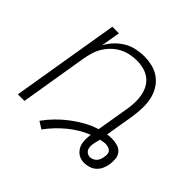

<svg xmlns="http://www.w3.org/2000/svg" viewBox="-144 -694 888 888"><g transform="rotate(45 300.0 -250.0)"><path d="M231 38 196 16Q217 -13 241.5 -38Q266 -63 294.5 -84.5Q323 -106 353.5 -123Q384 -140 417 -150L444 -311Q448 -334 448.5 -357Q449 -380 445 -401.5Q441 -423 430.5 -442.5Q420 -462 403 -475Q386 -488 364 -494Q342 -500 319 -500Q297 -500 275 -495.5Q253 -491 232.5 -480.5Q212 -470 195 -453.5Q178 -437 166 -417.5Q154 -398 147.5 -376.5Q141 -355 137 -333L82 0H39L127 -530H170L154 -436Q167 -460 186 -480Q205 -500 228 -513.5Q251 -527 277 -532.5Q303 -538 328 -538Q357 -538 384 -531Q411 -524 432.5 -507.5Q454 -491 467.5 -467.5Q481 -444 486.5 -417.5Q492 -391 491 -362Q490 -333 486 -304L462 -160Q469 -162 477 -162.5Q485 -163 492 -163Q510 -163 527.5 -158Q545 -153 556 -140Q567 -127 569 -108.5Q571 -90 568 -72Q568 -72 568 -71.5Q568 -71 568 -71Q565 -55 558.5 -40Q552 -25 539.5 -13.5Q527 -2 511 3Q495 8 479 8Q466 8 453.5 3.5Q441 -1 432 -9.5Q423 -18 417 -29Q411 -40 409 -53Q407 -66 407.5 -79.5Q408 -93 410 -106Q357 -85 311 -47Q265 -9 231 38ZM479 -30Q488 -30 497 -34Q506 -38 512 -44.5Q518 -51 521.5 -60Q525 -69 526 -78Q528 -87 527.5 -96.5Q527 -106 521.5 -112.5Q516 -119 507 -122Q498 -125 489 -125Q481 -125 472.5 -123.5Q464 -122 455 -120V-116Q454 -111 452.5 -106Q451 -101 450 -97V-96Q449 -92 448.5 -88.5Q448 -85 447 -81Q446 -72 446.5 -63Q447 -54 451 -46.5Q455 -39 463 -34.5Q471 -30 479 -30Z"/></g></svg>

Font: Iosevka Curly XLtEx
Style: Italic
Weight: 200
Width: 7
Italic angle: -9°
Monospace: yes
Designer: Belleve Invis
Foundry: Belleve Invis
Version: Version 11.1.0; ttfautohint (v1.8.3)